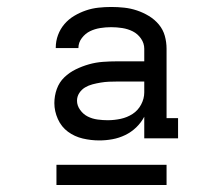

<svg xmlns="http://www.w3.org/2000/svg" viewBox="-20 -720 640 551"><path d="M265 -317Q241 -317 217.5 -322.5Q194 -328 175 -342Q156 -356 146 -378.5Q136 -401 136 -424Q136 -445 143 -464.5Q150 -484 164.5 -498Q179 -512 197.5 -521Q216 -530 235.5 -535.5Q255 -541 275.5 -542.5Q296 -544 316 -544H394V-580Q394 -596 384.5 -609.5Q375 -623 361 -630Q347 -637 331 -639.5Q315 -642 299 -642Q283 -642 267.5 -639.5Q252 -637 238.5 -630.5Q225 -624 215 -611Q205 -598 205 -582Q205 -582 205 -582Q205 -582 205 -582H140Q140 -582 140 -582.5Q140 -583 140 -583Q140 -602 146.5 -619.5Q153 -637 165 -651Q177 -665 193 -674.5Q209 -684 226.5 -690Q244 -696 262.5 -698Q281 -700 299 -700Q318 -700 336.5 -698Q355 -696 373 -690Q391 -684 407.5 -674Q424 -664 436 -649.5Q448 -635 453 -617Q458 -599 458 -580V-381H491V-323H394V-385Q385 -368 371 -354.5Q357 -341 339.5 -332.5Q322 -324 303 -320.5Q284 -317 265 -317ZM289 -375Q308 -375 326.5 -379Q345 -383 360.5 -393Q376 -403 385 -420Q394 -437 394 -455V-486H316Q304 -486 292.5 -485.5Q281 -485 269 -483Q257 -481 245.5 -478Q234 -475 224 -469Q214 -463 207.5 -453Q201 -443 201 -431Q201 -417 210 -404.5Q219 -392 232 -385.5Q245 -379 260 -377Q275 -375 289 -375ZM142 -189V-247H458V-189Z"/></svg>

Font: Iosevka Curly Slab LtEx
Style: Regular
Weight: 300
Width: 7
Monospace: yes
Designer: Belleve Invis
Foundry: Belleve Invis
Version: Version 11.1.0; ttfautohint (v1.8.3)